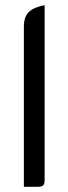

<svg xmlns="http://www.w3.org/2000/svg" viewBox="-20 -720 264 740"><path d="M152 -700C99 -689 72 -671 72 -617V0H125C146 0 152 -6 152 -27Z"/></svg>

Font: Rationale One
Style: Regular
Weight: 400
Designer: Cyreal (www.cyreal.org)
Foundry: Cyreal (www.cyreal.org)
Version: Version 1.001